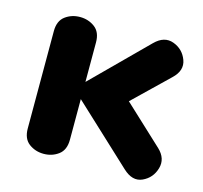

<svg xmlns="http://www.w3.org/2000/svg" viewBox="-81 -591 724 686"><g transform="rotate(15 281.0 -247.5)"><path d="M429 -17 180 -249 410 -478Q444 -512 480.5 -498.5Q517 -485 530.5 -448.5Q544 -412 509 -379L340 -216L348 -286L525 -121Q558 -90 547 -52Q536 -14 501 2Q466 18 429 -17ZM135 5Q104 5 80.5 -12.5Q57 -30 57 -68V-428Q57 -466 80.5 -483.5Q104 -501 135 -501Q166 -501 189.5 -483.5Q213 -466 213 -428V-68Q213 -30 189.5 -12.5Q166 5 135 5Z"/></g></svg>

Font: Nunito VF Beta Light
Style: Regular
Weight: 300
Designer: Vernon Adams
Foundry: newtypography
Version: Version 3.001